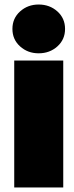

<svg xmlns="http://www.w3.org/2000/svg" viewBox="-20 -815 329 850"><path d="M151 -579Q103 -579 69 -609.5Q35 -640 35 -687Q35 -734 69 -764.5Q103 -795 151 -795Q200 -795 234 -764.5Q268 -734 268 -687Q268 -640 234 -609.5Q200 -579 151 -579ZM260 15H43V-547H260Z"/></svg>

Font: Repo
Style: ExtraBlack
Weight: 1000
Designer: Stefan Peev
Foundry: Context Ltd
Version: Version 001.000